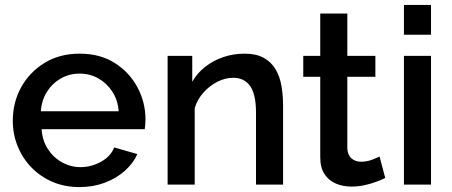

<svg xmlns="http://www.w3.org/2000/svg" viewBox="-20 -750 1837 780"><path d="M303 10Q242 10 192.5 -11.5Q143 -33 107 -70.5Q71 -108 51.5 -156.5Q32 -205 32 -260Q32 -334 66 -395.5Q100 -457 161 -494.5Q222 -532 304 -532Q386 -532 445.5 -494.5Q505 -457 538 -396Q571 -335 571 -265Q571 -253 570 -242.5Q569 -232 568 -225H149Q152 -179 174.5 -144.5Q197 -110 232 -90.5Q267 -71 307 -71Q351 -71 390.5 -93Q430 -115 444 -151L538 -124Q521 -86 486.5 -55.5Q452 -25 405 -7.5Q358 10 303 10ZM146 -298H462Q459 -343 436.5 -377.5Q414 -412 379.5 -431.5Q345 -451 303 -451Q262 -451 227.5 -431.5Q193 -412 171 -377.5Q149 -343 146 -298Z M1130 0H1020V-293Q1020 -366 996.5 -400Q973 -434 927 -434Q895 -434 863.5 -418Q832 -402 807 -374.5Q782 -347 771 -311V0H661V-523H761V-418Q781 -453 813.5 -478.5Q846 -504 887 -518Q928 -532 974 -532Q1021 -532 1051.5 -515Q1082 -498 1099.5 -468.5Q1117 -439 1123.5 -400.5Q1130 -362 1130 -319Z M1545 -27Q1531 -20 1510 -12Q1489 -4 1462.5 2Q1436 8 1408 8Q1374 8 1345 -4Q1316 -16 1298.5 -42.5Q1281 -69 1281 -111V-438H1212V-523H1281V-695H1391V-523H1505V-438H1391V-146Q1393 -119 1408.5 -106Q1424 -93 1447 -93Q1470 -93 1491 -101Q1512 -109 1522 -114Z M1621 0V-523H1731V0ZM1621 -609V-730H1731V-609Z"/></svg>

Font: Raleway Thin SemiBold
Style: Regular
Weight: 600
Version: Version 4.026